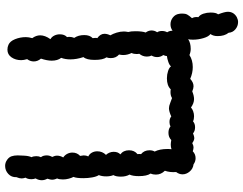

<svg xmlns="http://www.w3.org/2000/svg" viewBox="-120 -638 950 750"><g transform="rotate(-90 355.0 -263.0)"><path d="M681 85Q681 106 674 114Q684 140 684 152Q684 175 663 187Q653 192 644 192Q628 192 615.5 181.5Q603 171 602 155Q589 139 589 112Q589 95 597 84Q587 77 581 56.5Q575 36 575 16Q575 2 577 -3Q562 7 539 7Q527 7 515 2Q495 15 468 15Q445 15 422 5Q408 18 393 18Q385 18 373 13Q356 20 343 20Q327 20 310 8Q305 13 295.5 16.5Q286 20 276 20Q264 20 256 16Q247 24 233 24Q218 24 209 16Q197 21 191 21Q182 21 171 13Q161 18 155 18Q148 18 139 15Q128 26 112 26Q99 26 88 18Q71 16 60 3Q49 -10 49 -25Q49 -38 58 -50Q56 -74 63 -94Q48 -109 48 -129Q48 -141 52 -150Q42 -164 42 -196Q42 -219 48 -232Q40 -246 40 -266Q40 -285 46 -295Q41 -307 41 -323Q41 -340 46 -352Q40 -361 37 -378Q34 -395 34 -412Q34 -440 39 -451Q35 -458 32 -469.5Q29 -481 29 -492Q29 -507 33 -515Q28 -525 28 -535Q28 -541 32 -553Q26 -564 26 -575Q26 -587 33 -599Q30 -607 30 -615Q30 -630 36 -638Q33 -647 33 -654Q33 -662 38 -674Q37 -693 50.5 -705.5Q64 -718 82 -718Q95 -718 106 -710Q116 -703 119.5 -693Q123 -683 123 -669Q123 -664 122 -644.5Q121 -625 116 -615Q120 -607 120 -596Q120 -586 116 -578Q123 -570 123 -555Q123 -545 117 -534Q122 -524 122 -515Q122 -503 115 -491Q124 -485 129 -475.5Q134 -466 134 -455Q134 -437 121 -425Q123 -415 123 -411Q123 -401 119 -393Q128 -389 133.5 -379.5Q139 -370 139 -358Q139 -338 125 -324Q130 -319 133.5 -311Q137 -303 137 -294Q137 -277 127 -268Q143 -256 143 -234Q143 -213 128 -201Q129 -194 128 -187Q143 -175 143 -154Q143 -142 138 -134Q148 -114 148 -84Q148 -73 147 -68Q155 -71 165 -71Q171 -71 183 -69Q194 -80 211 -80Q227 -80 236 -72Q244 -76 253 -76Q267 -76 275 -69Q295 -78 307 -78Q316 -78 328 -73Q340 -68 347 -66Q356 -72 370 -72Q377 -72 381 -71Q395 -86 424 -86Q439 -86 452.5 -81.5Q466 -77 471 -70Q475 -76 488 -80.5Q501 -85 511 -86Q511 -92 515 -100Q507 -111 507 -124Q507 -136 513 -146Q509 -154 509 -164Q509 -181 520 -194Q519 -198 519 -205Q519 -216 523 -224Q515 -240 515 -257Q515 -263 517 -273Q503 -285 503 -305Q503 -315 506 -322Q496 -336 496 -368Q496 -400 507 -412Q498 -439 498 -463Q498 -483 504 -499Q493 -513 493 -536Q493 -554 501 -578Q490 -591 490 -606Q490 -620 499 -632Q495 -646 495 -655Q495 -677 506 -693Q517 -709 536 -709Q546 -709 555 -705Q569 -699 577 -679Q585 -659 585 -637Q585 -626 581 -612Q592 -597 592 -581Q592 -562 577 -541Q586 -536 591 -526Q596 -516 596 -504Q596 -486 585 -476Q586 -473 586 -467Q586 -457 582 -448Q593 -432 593 -409Q593 -387 581 -376Q583 -363 581 -358Q598 -346 598 -330Q598 -319 592 -307Q598 -297 602.5 -282.5Q607 -268 607 -254Q607 -247 605 -237Q608 -227 608 -210Q608 -182 603 -169Q611 -158 611 -146Q611 -134 604 -124Q609 -117 609 -105Q609 -94 604 -85Q610 -76 610 -64Q621 -72 635 -72Q650 -72 662 -62.5Q674 -53 676 -38Q677 -33 677 -25Q677 -14 673 -6.5Q669 1 659 12Q665 22 663 37Q672 43 676.5 56.5Q681 70 681 85Z"/></g></svg>

Font: Pangolin
Style: Regular
Weight: 400
Designer: Kevin Burke
Foundry: Google, Inc.
Version: Version 1.101